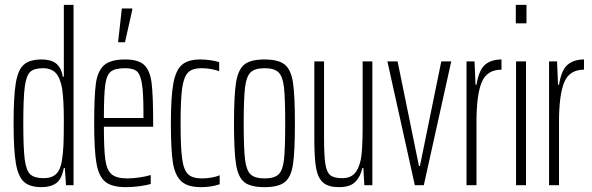

<svg xmlns="http://www.w3.org/2000/svg" viewBox="-20 -763 2438 791"><path d="M36 -255Q36 -366 45 -420.5Q54 -475 78 -496.5Q102 -518 152 -518Q190 -518 211 -501.5Q232 -485 239 -447H243V-743H283V0H252L247 -71H243Q234 -24 211 -8Q188 8 152 8Q103 8 79 -13.5Q55 -35 45.5 -89.5Q36 -144 36 -255ZM235 -101Q240 -132 241.5 -166.5Q243 -201 243 -269Q243 -349 236 -398Q228 -443 209.5 -462.5Q191 -482 157 -482Q120 -482 104 -466.5Q88 -451 82 -405Q76 -359 76 -255Q76 -151 82 -105.5Q88 -60 105 -44.5Q122 -29 160 -29Q193 -29 211 -46Q229 -63 235 -101Z M611 -241H408Q408 -147 414 -104.5Q420 -62 440 -45Q460 -28 504 -28Q527 -28 554.5 -32Q582 -36 601 -42V-5Q584 0 555.5 4Q527 8 499 8Q441 8 414 -14Q387 -36 377.5 -89.5Q368 -143 368 -254Q368 -368 375 -419Q382 -470 408.5 -494Q435 -518 496 -518Q550 -518 574 -495.5Q598 -473 604.5 -421.5Q611 -370 611 -256ZM408 -277H571V-297Q571 -381 564.5 -419.5Q558 -458 543 -470Q528 -482 495 -482Q454 -482 436.5 -468Q419 -454 413.5 -413Q408 -372 408 -277ZM467 -589V-594L482 -728H525V-723L495 -589Z M684 -254Q684 -363 694 -418.5Q704 -474 729.5 -496Q755 -518 805 -518Q824 -518 846 -515Q868 -512 883 -507V-470Q847 -482 810 -482Q772 -482 754.5 -464Q737 -446 730.5 -399.5Q724 -353 724 -256Q724 -155 730.5 -108.5Q737 -62 755 -45Q773 -28 812 -28Q831 -28 851.5 -31.5Q872 -35 885 -41V-4Q851 8 808 8Q752 8 726 -17Q700 -42 692 -95Q684 -148 684 -254Z M944 -254Q944 -371 952.5 -423.5Q961 -476 986.5 -497Q1012 -518 1070 -518Q1127 -518 1153 -497Q1179 -476 1187 -423Q1195 -370 1195 -254Q1195 -138 1187 -85.5Q1179 -33 1153 -12.5Q1127 8 1070 8Q1012 8 986.5 -12.5Q961 -33 952.5 -85.5Q944 -138 944 -254ZM1155 -254Q1155 -358 1150 -403Q1145 -448 1127.5 -465Q1110 -482 1070 -482Q1030 -482 1012.5 -465Q995 -448 989.5 -403Q984 -358 984 -254Q984 -151 989.5 -106Q995 -61 1012.5 -44.5Q1030 -28 1070 -28Q1110 -28 1127.5 -44.5Q1145 -61 1150 -105.5Q1155 -150 1155 -254Z M1275 -188V-510H1315V-196Q1315 -121 1320.5 -87Q1326 -53 1341 -41Q1356 -29 1390 -29Q1429 -29 1447 -56Q1465 -83 1469.5 -126Q1474 -169 1474 -248V-510H1514V0H1481L1477 -71H1473Q1465 -35 1443.5 -13.5Q1422 8 1377 8Q1333 8 1311.5 -10.5Q1290 -29 1282.5 -69Q1275 -109 1275 -188Z M1689 0 1576 -510H1618L1706 -79H1710L1798 -510H1839L1726 0Z M1902 -510H1935L1939 -414H1943Q1953 -475 1978.5 -496.5Q2004 -518 2046 -518V-476Q1986 -476 1964.5 -424Q1943 -372 1943 -260V0H1902Z M2105 -667V-743H2149V-667ZM2106 0V-510H2147V0Z M2242 -510H2275L2279 -414H2283Q2293 -475 2318.5 -496.5Q2344 -518 2386 -518V-476Q2326 -476 2304.5 -424Q2283 -372 2283 -260V0H2242Z"/></svg>

Font: Saira Ultra Condensed ExLight
Style: Regular
Weight: 200
Width: 1
Designer: Hector Gatti with collaboration of the Omnibus-Type team
Foundry: Omnibus-Type
Version: Version 1.001; ttfautohint (v1.8)